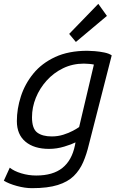

<svg xmlns="http://www.w3.org/2000/svg" viewBox="-31 -794 611 1002"><path d="M136 188Q99 188 57 176.5Q15 165 -11 149L20 81Q42 99 80 110.5Q118 122 158 122Q245 122 294.5 82.5Q344 43 360 -35L363 -51Q344 -41 304.5 -29Q265 -17 225 -17Q147 -17 102 -54.5Q57 -92 57 -162Q57 -226 78 -291Q99 -356 143 -410Q187 -464 257 -496.5Q327 -529 425 -529Q440 -529 464.5 -527Q489 -525 513.5 -520Q538 -515 552 -505L433 -40Q421 11 403 52.5Q385 94 354 124.5Q323 155 270.5 171.5Q218 188 136 188ZM239 -82Q271 -82 299.5 -91Q328 -100 349.5 -111.5Q371 -123 382 -131L459 -457Q451 -459 434.5 -460.5Q418 -462 407 -462Q348 -462 298.5 -438Q249 -414 212.5 -373.5Q176 -333 156 -283.5Q136 -234 136 -182Q136 -123 163 -102.5Q190 -82 239 -82ZM365 -575 330 -617 482 -774 527 -711Z"/></svg>

Font: Ubuntu Sans Mono
Style: Italic
Weight: 400
Italic angle: -13.5°
Monospace: yes
Designer: Dalton Maag Ltd
Foundry: Dalton Maag Ltd
Version: Version 1.006